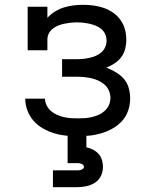

<svg xmlns="http://www.w3.org/2000/svg" viewBox="-20 -558 640 798"><path d="M303 8Q278 8 253 5.5Q228 3 204 -4.5Q180 -12 158 -24.5Q136 -37 119.5 -56Q103 -75 94 -98.5Q85 -122 85 -147Q85 -148 85 -148Q85 -148 85 -148H167Q167 -134 174 -120Q181 -106 192 -96.5Q203 -87 216.5 -81Q230 -75 244.5 -71.5Q259 -68 273.5 -67Q288 -66 303 -66Q318 -66 333 -67Q348 -68 362.5 -71.5Q377 -75 390.5 -81Q404 -87 415.5 -97.5Q427 -108 433 -122Q439 -136 439 -151Q439 -166 433 -180.5Q427 -195 415.5 -205.5Q404 -216 390 -222.5Q376 -229 361 -232.5Q346 -236 330.5 -237.5Q315 -239 300 -239H238V-312H300Q314 -312 327.5 -313.5Q341 -315 354 -318Q367 -321 379.5 -326.5Q392 -332 402 -341Q412 -350 417.5 -363Q423 -376 423 -389Q423 -403 417.5 -415.5Q412 -428 401.5 -437Q391 -446 378.5 -451Q366 -456 353 -459Q340 -462 326.5 -463.5Q313 -465 300 -465Q286 -465 273 -463.5Q260 -462 247.5 -459.5Q235 -457 222.5 -452Q210 -447 199.5 -439Q189 -431 183 -419Q177 -407 177 -394V-349H95V-530H177V-484Q191 -499 208.5 -510Q226 -521 245.5 -527Q265 -533 285 -535.5Q305 -538 326 -538Q326 -538 326 -538Q326 -538 326 -538Q326 -538 326 -538Q326 -538 326 -538Q348 -538 369.5 -535Q391 -532 411.5 -525Q432 -518 450.5 -505Q469 -492 481.5 -474Q494 -456 499.5 -435Q505 -414 505 -392Q505 -373 500 -354Q495 -335 483.5 -320Q472 -305 456 -294.5Q440 -284 422 -277Q442 -269 461 -258Q480 -247 494.5 -230.5Q509 -214 515 -192.5Q521 -171 521 -149Q521 -124 513 -99.5Q505 -75 488 -56Q471 -37 449 -24.5Q427 -12 402.5 -4.5Q378 3 353 5.5Q328 8 303 8ZM200 220V150H300Q305 150 309.5 149.5Q314 149 318 147.5Q322 146 325.5 143Q329 140 329 135Q329 131 325.5 127.5Q322 124 318 122.5Q314 121 309.5 120.5Q305 120 300 120H261V0H339V54Q353 57 366.5 64Q380 71 389.5 81.5Q399 92 403.5 106.5Q408 121 408 135Q408 155 399.5 173Q391 191 374.5 201.5Q358 212 338.5 216Q319 220 300 220Z"/></svg>

Font: Iosevka Slab Extended
Style: Regular
Weight: 400
Width: 7
Monospace: yes
Designer: Belleve Invis
Foundry: Belleve Invis
Version: Version 11.1.1; ttfautohint (v1.8.3)